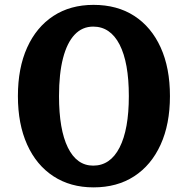

<svg xmlns="http://www.w3.org/2000/svg" viewBox="-20 -769 784 801"><path d="M370.2 12.7Q273.7 12.7 202.7 -33.8Q131.7 -80.2 93.2 -165.8Q54.7 -251.3 54.7 -368.1Q54.7 -485.3 93.2 -570.5Q131.7 -655.8 202.5 -702.3Q273.3 -748.7 370.2 -748.7Q469.2 -748.7 540.4 -702.5Q611.6 -656.2 650.3 -570.9Q689 -485.7 689 -368.1Q689 -250.9 650 -165.4Q611 -79.8 539.8 -33.6Q468.6 12.7 370.2 12.7ZM368.8 -78Q440.2 -78 478.9 -153.6Q517.5 -229.1 517.5 -368.1Q517.5 -508.1 478.9 -583.1Q440.2 -658 368.8 -658Q323 -658 291.3 -624.3Q259.6 -590.7 242.9 -526.1Q226.2 -461.5 226.2 -368.1Q226.2 -228.5 263.2 -153.3Q300.2 -78 368.8 -78Z"/></svg>

Font: Hahmlet
Style: Regular
Weight: 400
Designer: Minjoo Ham & Mark Frömberg
Foundry: hypertype
Version: Version 1.002